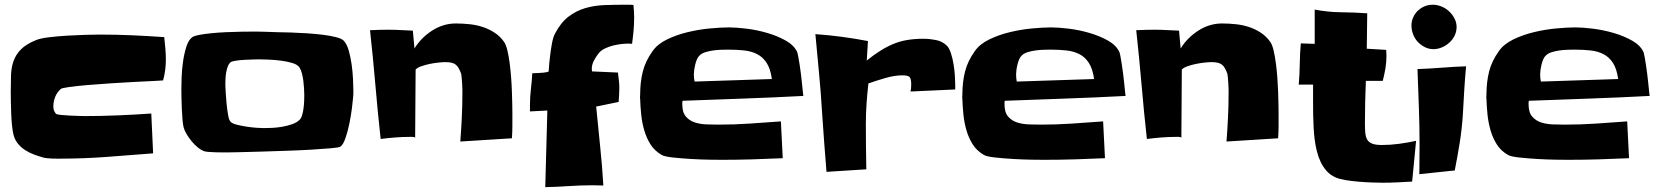

<svg xmlns="http://www.w3.org/2000/svg" viewBox="-20 -767 7005 810"><path d="M679.7 -514.6Q679.7 -469.7 668 -427.7Q661.1 -426.8 627.4 -425.3Q593.8 -423.8 547.4 -421.4Q501 -418.9 447.8 -415.5Q394.5 -412.1 349.1 -408.2Q303.7 -404.3 272 -399.9Q240.2 -395.5 236.3 -391.6Q220.7 -377.9 212.9 -358.4Q205.1 -338.9 205.1 -319.3Q205.1 -307.6 207.5 -301.3Q210 -294.9 215.8 -287.1Q218.8 -284.2 236.3 -282.2Q253.9 -280.3 275.4 -279.3Q296.9 -278.3 315.4 -277.8Q334 -277.3 336.9 -277.3Q407.2 -277.3 477.5 -280.3Q547.9 -283.2 618.2 -288.1L626 -120.1Q528.3 -112.3 430.2 -105Q332 -97.7 233.4 -97.7Q228.5 -97.7 219.2 -97.7Q210 -97.7 199.2 -98.1Q188.5 -98.6 178.7 -99.6Q168.9 -100.6 165 -101.6Q144.5 -107.4 124.5 -114.7Q104.5 -122.1 86.9 -133.3Q69.3 -144.5 56.2 -160.2Q43 -175.8 37.1 -198.2Q33.2 -212.9 30.8 -236.8Q28.3 -260.7 27.3 -286.1Q26.4 -311.5 25.9 -335.9Q25.4 -360.4 25.4 -377Q25.4 -415 26.4 -448.2Q27.3 -481.4 37.1 -509.3Q46.9 -537.1 68.8 -559.1Q90.8 -581.1 131.8 -597.7Q150.4 -605.5 187.5 -609.9Q224.6 -614.3 265.1 -616.7Q305.7 -619.1 342.8 -620.1Q379.9 -621.1 400.4 -621.1Q468.8 -621.1 536.6 -618.2Q604.5 -615.2 672.9 -610.4Q675.8 -585.9 677.7 -562Q679.7 -538.1 679.7 -514.6Z M1470.7 -386.7Q1470.7 -378.9 1470.7 -371.6Q1470.7 -364.3 1469.7 -356.4Q1468.8 -342.8 1464.8 -311.5Q1460.9 -280.3 1454.1 -246.6Q1447.3 -212.9 1437.5 -184.6Q1427.7 -156.2 1416 -148.4Q1410.2 -144.5 1376.5 -141.6Q1342.8 -138.7 1294.4 -135.7Q1246.1 -132.8 1189.5 -130.9Q1132.8 -128.9 1081.5 -127.4Q1030.3 -126 991.7 -125Q953.1 -124 940.4 -124Q934.6 -124 920.4 -124Q906.2 -124 890.6 -124.5Q875 -125 861.3 -126Q847.7 -127 841.8 -128.9Q828.1 -133.8 814.5 -145Q800.8 -156.2 789.1 -170.4Q777.3 -184.6 768.1 -199.7Q758.8 -214.8 754.9 -228.5Q752 -239.3 750 -261.2Q748 -283.2 747.1 -307.1Q746.1 -331.1 745.6 -353.5Q745.1 -376 745.1 -387.7Q745.1 -406.2 746.1 -439Q747.1 -471.7 752 -505.9Q756.8 -540 766.1 -569.8Q775.4 -599.6 793 -611.3Q800.8 -616.2 822.3 -620.1Q843.8 -624 873 -627Q902.3 -629.9 935.5 -631.3Q968.8 -632.8 1000.5 -633.3Q1032.2 -633.8 1059.6 -633.8Q1086.9 -633.8 1103.5 -632.8Q1118.2 -631.8 1145.5 -631.3Q1172.9 -630.9 1206.5 -629.9Q1240.2 -628.9 1276.4 -626.5Q1312.5 -624 1343.8 -620.1Q1375 -616.2 1398.9 -609.9Q1422.9 -603.5 1430.7 -594.7Q1443.4 -581.1 1451.2 -553.7Q1459 -526.4 1463.4 -495.6Q1467.8 -464.8 1469.2 -435.1Q1470.7 -405.3 1470.7 -386.7ZM1263.7 -366.2Q1263.7 -377.9 1262.7 -393.6Q1261.7 -409.2 1259.8 -425.3Q1257.8 -441.4 1253.9 -456.5Q1250 -471.7 1244.1 -481.4Q1236.3 -494.1 1213.9 -501Q1191.4 -507.8 1164.6 -511.2Q1137.7 -514.6 1111.8 -515.6Q1085.9 -516.6 1073.2 -516.6Q1066.4 -516.6 1048.8 -516.1Q1031.2 -515.6 1012.2 -514.6Q993.2 -513.7 976.6 -511.2Q960 -508.8 955.1 -505.9Q946.3 -500 941.4 -487.8Q936.5 -475.6 934.1 -460.9Q931.6 -446.3 931.2 -432.1Q930.7 -418 930.7 -409.2Q930.7 -400.4 932.1 -377.4Q933.6 -354.5 936 -328.6Q938.5 -302.7 942.4 -281.2Q946.3 -259.8 952.1 -253.9Q959 -246.1 978 -241.2Q997.1 -236.3 1019 -232.9Q1041 -229.5 1061.5 -228Q1082 -226.6 1090.8 -226.6Q1106.4 -226.6 1127.9 -227.5Q1149.4 -228.5 1171.4 -232.4Q1193.4 -236.3 1212.9 -243.2Q1232.4 -250 1244.1 -261.7Q1251 -268.6 1254.9 -282.2Q1258.8 -295.9 1260.7 -311.5Q1262.7 -327.1 1263.2 -342.3Q1263.7 -357.4 1263.7 -366.2Z M2141.6 -290Q2141.6 -263.7 2141.6 -236.8Q2141.6 -210 2139.6 -183.6L1921.9 -169.9Q1925.8 -220.7 1928.2 -270.5Q1930.7 -320.3 1930.7 -372.1Q1930.7 -377 1930.7 -388.7Q1930.7 -400.4 1929.7 -413.6Q1928.7 -426.8 1927.7 -438.5Q1926.8 -450.2 1925.8 -455.1Q1920.9 -468.8 1915.5 -478.5Q1910.2 -488.3 1902.8 -494.1Q1895.5 -500 1884.8 -502.4Q1874 -504.9 1858.4 -504.9Q1846.7 -504.9 1828.6 -502.9Q1810.5 -501 1792 -497.1Q1773.4 -493.2 1756.8 -487.3Q1740.2 -481.4 1733.4 -473.6L1731.4 -185.5Q1729.5 -189.5 1720.2 -189.5Q1710.9 -189.5 1707 -189.5Q1677.7 -189.5 1646.5 -187Q1615.2 -184.6 1585.9 -180.7Q1573.2 -295.9 1563.5 -410.2Q1553.7 -524.4 1541 -639.6Q1560.5 -640.6 1580.1 -641.1Q1599.6 -641.6 1619.1 -641.6Q1644.5 -641.6 1670.4 -640.1Q1696.3 -638.7 1721.7 -637.7L1728.5 -562.5Q1755.9 -607.4 1802.7 -637.7Q1849.6 -668 1903.3 -668Q1930.7 -668 1960 -665Q1989.3 -662.1 2016.1 -653.3Q2043 -644.5 2066.9 -628.9Q2090.8 -613.3 2107.4 -588.9Q2115.2 -577.1 2120.6 -554.2Q2126 -531.2 2129.9 -502.4Q2133.8 -473.6 2136.2 -441.4Q2138.7 -409.2 2139.6 -379.9Q2140.6 -350.6 2141.1 -326.7Q2141.6 -302.7 2141.6 -290Z M2655.3 -692.4Q2655.3 -664.1 2652.8 -637.2Q2650.4 -610.4 2646.5 -582Q2641.6 -583 2630.9 -583Q2617.2 -583 2600.1 -581.1Q2583 -579.1 2565.9 -574.7Q2548.8 -570.3 2533.2 -563Q2517.6 -555.7 2507.8 -544.9Q2497.1 -532.2 2486.8 -513.7Q2476.6 -495.1 2476.6 -477.5Q2476.6 -469.7 2477.5 -465.8L2586.9 -460.9Q2588.9 -445.3 2590.8 -428.7Q2592.8 -412.1 2592.8 -396.5Q2592.8 -380.9 2591.8 -366.2Q2590.8 -351.6 2589.8 -336.9L2495.1 -317.4Q2502.9 -233.4 2511.7 -150.9Q2520.5 -68.4 2525.4 15.6Q2513.7 15.6 2502 15.1Q2490.2 14.6 2479.5 14.6Q2428.7 14.6 2379.4 18.1Q2330.1 21.5 2280.3 22.5L2289.1 -300.8L2215.8 -296.9V-323.2Q2215.8 -357.4 2219.7 -390.6Q2223.6 -423.8 2225.6 -458Q2256.8 -459 2271.5 -460.4Q2286.1 -461.9 2291 -463.9Q2296.9 -465.8 2294.9 -468.8Q2296.9 -502 2300.8 -532.2Q2303.7 -557.6 2308.6 -584Q2313.5 -610.4 2321.3 -625Q2345.7 -671.9 2378.4 -696.8Q2411.1 -721.7 2449.7 -732.9Q2488.3 -744.1 2531.7 -745.6Q2575.2 -747.1 2622.1 -747.1Q2629.9 -747.1 2637.2 -747.1Q2644.5 -747.1 2652.3 -746.1Q2655.3 -717.8 2655.3 -692.4Z M3369.1 -362.3Q3241.2 -355.5 3114.3 -351.1Q2987.3 -346.7 2859.4 -341.8Q2858.4 -337.9 2858.4 -334Q2858.4 -330.1 2858.4 -326.2Q2858.4 -293 2873.5 -275.4Q2888.7 -257.8 2911.1 -250.5Q2933.6 -243.2 2960.9 -242.2Q2988.3 -241.2 3011.7 -241.2Q3077.1 -241.2 3142.6 -245.6Q3208 -250 3274.4 -254.9L3282.2 -99.6Q3217.8 -96.7 3153.8 -94.7Q3089.8 -92.8 3025.4 -92.8Q3011.7 -92.8 2975.1 -93.3Q2938.5 -93.8 2897 -96.2Q2855.5 -98.6 2819.3 -102.5Q2783.2 -106.4 2771.5 -113.3Q2741.2 -130.9 2724.1 -158.2Q2707 -185.5 2697.8 -217.8Q2688.5 -250 2685.1 -283.7Q2681.6 -317.4 2680.7 -348.6Q2679.7 -353.5 2680.2 -358.9Q2680.7 -364.3 2680.7 -369.1Q2680.7 -420.9 2691.9 -465.3Q2703.1 -509.8 2733.4 -551.8Q2753.9 -581.1 2793.9 -600.6Q2834 -620.1 2880.9 -631.3Q2927.7 -642.6 2974.6 -647Q3021.5 -651.4 3055.7 -651.4Q3085.9 -651.4 3129.9 -646Q3173.8 -640.6 3217.3 -627.9Q3260.7 -615.2 3295.9 -595.2Q3331.1 -575.2 3343.8 -545.9Q3345.7 -540 3348.1 -525.9Q3350.6 -511.7 3353.5 -493.7Q3356.4 -475.6 3358.9 -455.1Q3361.3 -434.6 3363.3 -416Q3365.2 -397.5 3366.7 -382.8Q3368.2 -368.2 3369.1 -362.3ZM3236.3 -433.6Q3230.5 -476.6 3214.4 -501.5Q3198.2 -526.4 3174.3 -538.6Q3150.4 -550.8 3119.6 -554.2Q3088.9 -557.6 3053.7 -557.6Q3042 -557.6 3024.4 -557.1Q3006.8 -556.6 2989.3 -554.2Q2971.7 -551.8 2956.1 -546.9Q2940.4 -542 2931.6 -533.2Q2924.8 -527.3 2920.4 -517.1Q2916 -506.8 2913.1 -495.1Q2910.2 -483.4 2908.7 -472.2Q2907.2 -460.9 2907.2 -453.1Q2907.2 -437.5 2910.2 -422.9Z M4009.8 -412.1V-389.6L3821.3 -380.9Q3824.2 -393.6 3824.2 -410.2Q3824.2 -434.6 3817.4 -441.9Q3810.5 -449.2 3787.1 -449.2Q3753.9 -449.2 3713.9 -437.5Q3673.8 -425.8 3643.6 -415Q3638.7 -372.1 3635.7 -329.1Q3632.8 -286.1 3632.8 -243.2Q3632.8 -195.3 3633.3 -147.9Q3633.8 -100.6 3634.8 -52.7L3466.8 -42Q3461.9 -104.5 3457 -166.5Q3452.1 -228.5 3448.2 -291Q3443.4 -374 3435.5 -456.5Q3427.7 -539.1 3419.9 -623Q3475.6 -619.1 3530.8 -611.8Q3585.9 -604.5 3641.6 -593.8L3636.7 -511.7Q3666 -535.2 3692.9 -552.2Q3719.7 -569.3 3747.6 -581.1Q3775.4 -592.8 3806.6 -598.1Q3837.9 -603.5 3876 -603.5Q3901.4 -603.5 3928.7 -598.1Q3956.1 -592.8 3975.6 -573.2Q3985.4 -562.5 3992.2 -541Q3999 -519.5 4002.9 -495.6Q4006.8 -471.7 4008.3 -448.7Q4009.8 -425.8 4009.8 -412.1Z M4728.5 -362.3Q4600.6 -355.5 4473.6 -351.1Q4346.7 -346.7 4218.8 -341.8Q4217.8 -337.9 4217.8 -334Q4217.8 -330.1 4217.8 -326.2Q4217.8 -293 4232.9 -275.4Q4248 -257.8 4270.5 -250.5Q4293 -243.2 4320.3 -242.2Q4347.7 -241.2 4371.1 -241.2Q4436.5 -241.2 4502 -245.6Q4567.4 -250 4633.8 -254.9L4641.6 -99.6Q4577.1 -96.7 4513.2 -94.7Q4449.2 -92.8 4384.8 -92.8Q4371.1 -92.8 4334.5 -93.3Q4297.9 -93.8 4256.3 -96.2Q4214.8 -98.6 4178.7 -102.5Q4142.6 -106.4 4130.9 -113.3Q4100.6 -130.9 4083.5 -158.2Q4066.4 -185.5 4057.1 -217.8Q4047.9 -250 4044.4 -283.7Q4041 -317.4 4040 -348.6Q4039.1 -353.5 4039.6 -358.9Q4040 -364.3 4040 -369.1Q4040 -420.9 4051.3 -465.3Q4062.5 -509.8 4092.8 -551.8Q4113.3 -581.1 4153.3 -600.6Q4193.4 -620.1 4240.2 -631.3Q4287.1 -642.6 4334 -647Q4380.9 -651.4 4415 -651.4Q4445.3 -651.4 4489.3 -646Q4533.2 -640.6 4576.7 -627.9Q4620.1 -615.2 4655.3 -595.2Q4690.4 -575.2 4703.1 -545.9Q4705.1 -540 4707.5 -525.9Q4710 -511.7 4712.9 -493.7Q4715.8 -475.6 4718.3 -455.1Q4720.7 -434.6 4722.7 -416Q4724.6 -397.5 4726.1 -382.8Q4727.5 -368.2 4728.5 -362.3ZM4595.7 -433.6Q4589.8 -476.6 4573.7 -501.5Q4557.6 -526.4 4533.7 -538.6Q4509.8 -550.8 4479 -554.2Q4448.2 -557.6 4413.1 -557.6Q4401.4 -557.6 4383.8 -557.1Q4366.2 -556.6 4348.6 -554.2Q4331.1 -551.8 4315.4 -546.9Q4299.8 -542 4291 -533.2Q4284.2 -527.3 4279.8 -517.1Q4275.4 -506.8 4272.5 -495.1Q4269.5 -483.4 4268.1 -472.2Q4266.6 -460.9 4266.6 -453.1Q4266.6 -437.5 4269.5 -422.9Z M5374 -290Q5374 -263.7 5374 -236.8Q5374 -210 5372.1 -183.6L5154.3 -169.9Q5158.2 -220.7 5160.6 -270.5Q5163.1 -320.3 5163.1 -372.1Q5163.1 -377 5163.1 -388.7Q5163.1 -400.4 5162.1 -413.6Q5161.1 -426.8 5160.2 -438.5Q5159.2 -450.2 5158.2 -455.1Q5153.3 -468.8 5147.9 -478.5Q5142.6 -488.3 5135.3 -494.1Q5127.9 -500 5117.2 -502.4Q5106.4 -504.9 5090.8 -504.9Q5079.1 -504.9 5061 -502.9Q5043 -501 5024.4 -497.1Q5005.9 -493.2 4989.3 -487.3Q4972.7 -481.4 4965.8 -473.6L4963.9 -185.5Q4961.9 -189.5 4952.6 -189.5Q4943.4 -189.5 4939.5 -189.5Q4910.2 -189.5 4878.9 -187Q4847.7 -184.6 4818.4 -180.7Q4805.7 -295.9 4795.9 -410.2Q4786.1 -524.4 4773.4 -639.6Q4793 -640.6 4812.5 -641.1Q4832 -641.6 4851.6 -641.6Q4877 -641.6 4902.8 -640.1Q4928.7 -638.7 4954.1 -637.7L4960.9 -562.5Q4988.3 -607.4 5035.2 -637.7Q5082 -668 5135.7 -668Q5163.1 -668 5192.4 -665Q5221.7 -662.1 5248.5 -653.3Q5275.4 -644.5 5299.3 -628.9Q5323.2 -613.3 5339.8 -588.9Q5347.7 -577.1 5353 -554.2Q5358.4 -531.2 5362.3 -502.4Q5366.2 -473.6 5368.7 -441.4Q5371.1 -409.2 5372.1 -379.9Q5373 -350.6 5373.5 -326.7Q5374 -302.7 5374 -290Z M5954.1 -172.9 5937.5 -1Q5906.2 1 5875 2.4Q5843.8 3.9 5812.5 3.9Q5795.9 3.9 5768.6 2.9Q5741.2 2 5711.9 -0.5Q5682.6 -2.9 5656.2 -7.3Q5629.9 -11.7 5614.3 -18.6Q5590.8 -29.3 5575.7 -46.9Q5560.5 -64.5 5550.8 -85.4Q5541 -106.4 5535.2 -130.4Q5529.3 -154.3 5526.4 -177.7Q5523.4 -200.2 5522 -226.1Q5520.5 -252 5520 -279.3Q5519.5 -306.6 5519.5 -332.5Q5519.5 -358.4 5519.5 -380.9V-410.2H5459Q5462.9 -454.1 5463.4 -497.1Q5463.9 -540 5467.8 -584L5526.4 -582V-726.6Q5582 -715.8 5637.2 -715.3Q5692.4 -714.8 5748 -710.9L5746.1 -561.5L5828.1 -556.6Q5828.1 -549.8 5828.6 -543.9Q5829.1 -538.1 5829.1 -531.2Q5829.1 -503.9 5824.7 -478Q5820.3 -452.1 5813.5 -425.8H5742.2Q5740.2 -380.9 5739.3 -335.9Q5738.3 -291 5738.3 -246.1Q5738.3 -224.6 5739.7 -207.5Q5741.2 -190.4 5747.6 -178.7Q5753.9 -167 5768.6 -161.1Q5783.2 -155.3 5809.6 -155.3Q5845.7 -155.3 5881.8 -160.2Q5918 -165 5954.1 -172.9Z M6125 -653.3Q6125 -633.8 6116.7 -616.7Q6108.4 -599.6 6094.2 -586.9Q6080.1 -574.2 6062.5 -566.9Q6044.9 -559.6 6027.3 -559.6Q6007.8 -559.6 5990.7 -568.4Q5973.6 -577.1 5960.9 -590.8Q5948.2 -604.5 5941.4 -622.6Q5934.6 -640.6 5934.6 -659.2Q5934.6 -677.7 5941.9 -693.8Q5949.2 -710 5961.4 -721.7Q5973.6 -733.4 5989.7 -740.2Q6005.9 -747.1 6024.4 -747.1Q6043 -747.1 6061 -739.7Q6079.1 -732.4 6093.3 -719.2Q6107.4 -706.1 6116.2 -689Q6125 -671.9 6125 -653.3ZM6165 -487.3Q6160.2 -435.5 6157.2 -384.8Q6154.3 -334 6151.4 -283.2Q6147.5 -223.6 6138.2 -165Q6128.9 -106.4 6117.2 -47.9L5967.8 -32.2Q5967.8 -63.5 5968.3 -93.8Q5968.8 -124 5968.8 -155.3Q5968.8 -235.4 5965.8 -315.4Q5962.9 -395.5 5960 -475.6Q6011.7 -477.5 6062 -481.4Q6112.3 -485.4 6165 -487.3Z M6939.5 -362.3Q6811.5 -355.5 6684.6 -351.1Q6557.6 -346.7 6429.7 -341.8Q6428.7 -337.9 6428.7 -334Q6428.7 -330.1 6428.7 -326.2Q6428.7 -293 6443.8 -275.4Q6459 -257.8 6481.4 -250.5Q6503.9 -243.2 6531.2 -242.2Q6558.6 -241.2 6582 -241.2Q6647.5 -241.2 6712.9 -245.6Q6778.3 -250 6844.7 -254.9L6852.5 -99.6Q6788.1 -96.7 6724.1 -94.7Q6660.2 -92.8 6595.7 -92.8Q6582 -92.8 6545.4 -93.3Q6508.8 -93.8 6467.3 -96.2Q6425.8 -98.6 6389.6 -102.5Q6353.5 -106.4 6341.8 -113.3Q6311.5 -130.9 6294.4 -158.2Q6277.3 -185.5 6268.1 -217.8Q6258.8 -250 6255.4 -283.7Q6252 -317.4 6251 -348.6Q6250 -353.5 6250.5 -358.9Q6251 -364.3 6251 -369.1Q6251 -420.9 6262.2 -465.3Q6273.4 -509.8 6303.7 -551.8Q6324.2 -581.1 6364.3 -600.6Q6404.3 -620.1 6451.2 -631.3Q6498 -642.6 6544.9 -647Q6591.8 -651.4 6626 -651.4Q6656.2 -651.4 6700.2 -646Q6744.1 -640.6 6787.6 -627.9Q6831.1 -615.2 6866.2 -595.2Q6901.4 -575.2 6914.1 -545.9Q6916 -540 6918.5 -525.9Q6920.9 -511.7 6923.8 -493.7Q6926.8 -475.6 6929.2 -455.1Q6931.6 -434.6 6933.6 -416Q6935.5 -397.5 6937 -382.8Q6938.5 -368.2 6939.5 -362.3ZM6806.6 -433.6Q6800.8 -476.6 6784.7 -501.5Q6768.6 -526.4 6744.6 -538.6Q6720.7 -550.8 6689.9 -554.2Q6659.2 -557.6 6624 -557.6Q6612.3 -557.6 6594.7 -557.1Q6577.1 -556.6 6559.6 -554.2Q6542 -551.8 6526.4 -546.9Q6510.7 -542 6502 -533.2Q6495.1 -527.3 6490.7 -517.1Q6486.3 -506.8 6483.4 -495.1Q6480.5 -483.4 6479 -472.2Q6477.5 -460.9 6477.5 -453.1Q6477.5 -437.5 6480.5 -422.9Z"/></svg>

Font: Slackey
Style: Regular
Weight: 400
Designer: Squid
Foundry: Font Diner, Inc DBA Sideshow
Version: Version 1.001